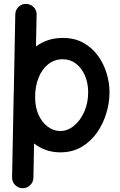

<svg xmlns="http://www.w3.org/2000/svg" viewBox="-20 -740 622 993"><path d="M304.7 -543.9Q365.7 -543.9 411.1 -518.6Q456.5 -493.2 486.6 -451.7Q516.6 -410.2 531.5 -360.6Q546.4 -311 546.4 -262.7Q546.4 -209.5 530 -154.8Q513.7 -100.1 481.7 -54.2Q449.7 -8.3 402.1 19.8Q354.5 47.9 291.5 47.9Q251.5 47.9 217.5 35.6Q183.6 23.4 156.2 2L152.8 179.2Q152.3 201.7 136 217.8Q119.6 233.9 96.7 233.4Q74.2 232.9 58.1 216.6Q42 200.2 42.5 177.2L50.3 -227.1Q50.3 -232.4 50.3 -237.3Q50.3 -250 51.3 -262.7L59.1 -665.5Q59.6 -688.5 75.9 -704.6Q92.3 -720.7 115.2 -719.7Q138.2 -719.2 154.3 -702.9Q170.4 -686.5 169.4 -663.6L166 -500Q193.8 -520.5 228.5 -532.2Q263.2 -543.9 304.7 -543.9ZM304.7 -433.6Q261.7 -433.6 229.5 -408Q197.3 -382.3 179.4 -338.1Q161.6 -293.9 161.6 -237.3Q161.6 -185.5 179.4 -146.2Q197.3 -106.9 227.1 -84.7Q256.8 -62.5 291.5 -62.5Q330.1 -62.5 362.8 -89.6Q395.5 -116.7 415.8 -162.1Q436 -207.5 436 -262.7Q436 -310.5 419.2 -349.4Q402.3 -388.2 372.8 -410.9Q343.3 -433.6 304.7 -433.6Z"/></svg>

Font: Mikhak-DS2-FD SemiBold
Style: Regular
Weight: 600
Designer: Amin Abedi
Version: Version 3.2